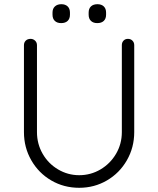

<svg xmlns="http://www.w3.org/2000/svg" viewBox="-20 -885 753 914"><path d="M619 -670V-256Q619 -183 584 -122Q549 -61 489 -26Q429 9 357 9Q284 9 224 -26Q164 -61 129 -122Q94 -183 94 -256V-670Q94 -683 102.5 -691.5Q111 -700 126 -700Q138 -700 147 -691.5Q156 -683 156 -670V-256Q156 -200 183 -153Q210 -106 256.5 -78.5Q303 -51 357 -51Q412 -51 458.5 -78.5Q505 -106 532.5 -153Q560 -200 560 -256V-670Q560 -683 568 -691.5Q576 -700 589 -700Q602 -700 610.5 -691.5Q619 -683 619 -670ZM230 -815V-825Q230 -844 241.5 -854.5Q253 -865 272 -865Q291 -865 302 -854.5Q313 -844 313 -825V-815Q313 -796 302 -785.5Q291 -775 271 -775Q252 -775 241 -785.5Q230 -796 230 -815ZM402 -815V-825Q402 -844 413 -854.5Q424 -865 444 -865Q463 -865 474 -854.5Q485 -844 485 -825V-815Q485 -796 474 -785.5Q463 -775 443 -775Q424 -775 413 -785.5Q402 -796 402 -815Z"/></svg>

Font: Quicksand
Style: Regular
Weight: 400
Designer: Andrew Paglinawan
Foundry: Andrew Paglinawan
Version: Version 3.000